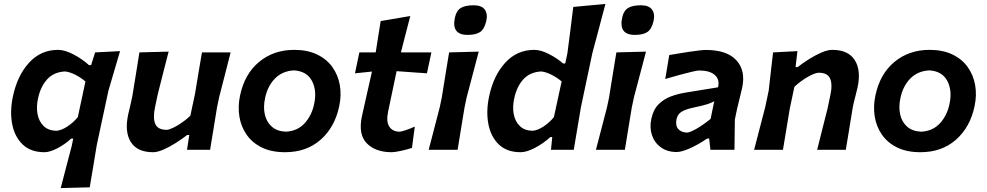

<svg xmlns="http://www.w3.org/2000/svg" viewBox="-20 -766 5050 982"><path d="M290.5 196Q304.5 142 318 90.2Q331.5 38.5 346.5 -18L354.5 -57H344Q311 -27 272.8 -7.2Q234.5 12.5 207.5 12.5Q137 12.5 95.8 -27.2Q54.5 -67 42.2 -132Q30 -197 46 -272.5Q68.5 -379.5 128.5 -445.2Q188.5 -511 277.5 -511Q311.5 -511 356.2 -487.5Q401 -464 435 -433H446L466.5 -498L594 -504.5Q578.5 -452.5 563.8 -401.8Q549 -351 534.5 -302L475 -24.5Q465 37 456.5 87.5Q448 138 439 192ZM268 -97Q294 -99 324.5 -119Q355 -139 378 -167L417 -349Q395 -368.5 365.5 -383.5Q336 -398.5 312.5 -400.5Q254.5 -397.5 220.8 -359.8Q187 -322 174.5 -262.5Q165 -219.5 172 -182.2Q179 -145 203 -121.5Q227 -98 268 -97Z M763 12.5Q682 12.5 649.2 -39.5Q616.5 -91.5 635.5 -180Q640 -201 645.5 -222.5Q651 -244 656.5 -272Q667.5 -340 676 -392Q684.5 -444 693 -498L842.5 -502Q828.5 -448 815.2 -396Q802 -344 787.5 -286.5L773.5 -221Q761 -163 774 -132.5Q787 -102 832 -102Q843.5 -102 864.2 -111.8Q885 -121.5 908.8 -137.8Q932.5 -154 953.5 -174L977.5 -286.5Q987 -344 995.2 -393.8Q1003.5 -443.5 1013 -498H1159.5Q1146 -444.5 1132.5 -392.2Q1119 -340 1101.5 -271.5L1090 -217Q1080 -156 1071.8 -105Q1063.5 -54 1054.5 0H936.5L948 -75.5H937Q911 -55 879 -34.8Q847 -14.5 816.2 -1Q785.5 12.5 763 12.5Z M1438 12.5Q1368.5 12.5 1319.5 -11.5Q1270.5 -35.5 1241.8 -76.5Q1213 -117.5 1204.5 -169Q1196 -220.5 1207.5 -276Q1230.5 -387.5 1305 -449.2Q1379.5 -511 1485 -511Q1552.5 -511 1601.5 -487.5Q1650.5 -464 1679.8 -423.2Q1709 -382.5 1718 -330.8Q1727 -279 1715 -223Q1692.5 -115.5 1620 -51.5Q1547.5 12.5 1438 12.5ZM1442 -92.5Q1501.5 -95.5 1538.2 -135.8Q1575 -176 1587 -235.5Q1601.5 -303.5 1575.2 -352.8Q1549 -402 1483.5 -406Q1424 -403 1386 -364Q1348 -325 1335.5 -263Q1326 -218.5 1334.5 -180.5Q1343 -142.5 1369.8 -118.5Q1396.5 -94.5 1442 -92.5Z M1984 12.5Q1900.5 12.5 1856 -33Q1811.5 -78.5 1831 -171Q1843.5 -228.5 1856 -282.8Q1868.5 -337 1882.5 -400L1795.5 -391L1818 -498H1901.5Q1908.5 -541.5 1914.5 -579.8Q1920.5 -618 1927 -658.5L2078.5 -684Q2065.5 -634.5 2054.5 -591.8Q2043.5 -549 2030.5 -498H2186.5L2163.5 -391Q2125 -393.5 2085.8 -396.5Q2046.5 -399.5 2008.5 -402L1965.5 -197.5Q1954 -144.5 1971 -118.5Q1988 -92.5 2024 -92.5Q2032 -92.5 2055 -100.2Q2078 -108 2101.5 -118.5L2087 -9.5Q2063 -1.5 2031 5.5Q1999 12.5 1984 12.5Z M2172.5 0Q2186.5 -54 2199.8 -104.5Q2213 -155 2229 -217L2239.5 -267Q2251 -339 2259.5 -391.2Q2268 -443.5 2277 -498L2428.5 -502Q2414 -447.5 2400 -393.8Q2386 -340 2366.5 -267L2356 -217Q2346 -155.5 2337.5 -104.8Q2329 -54 2320.5 0ZM2371.5 -587.5Q2286 -587.5 2307.5 -679.5Q2315.5 -713 2338.2 -726Q2361 -739 2402.5 -739Q2443.5 -739 2459.5 -716.8Q2475.5 -694.5 2467 -658Q2457.5 -617 2435.5 -602.2Q2413.5 -587.5 2371.5 -587.5Z M2643 12.5Q2572.5 12.5 2531.2 -27.2Q2490 -67 2477.8 -132Q2465.5 -197 2481.5 -272.5Q2504 -379.5 2564 -445.2Q2624 -511 2713 -511Q2745.5 -511 2787.2 -489.8Q2829 -468.5 2860 -441.5H2871L2882 -493.5Q2890 -554 2897.5 -613.2Q2905 -672.5 2912 -730.5L3076.5 -746Q3061 -686.5 3044.2 -623.8Q3027.5 -561 3009.5 -493.5L2951 -217Q2940.5 -155 2932.2 -104.8Q2924 -54.5 2914.5 0H2798L2804.5 -65H2795Q2758 -31.5 2715.5 -9.5Q2673 12.5 2643 12.5ZM2703.5 -97Q2729.5 -99 2760 -119Q2790.5 -139 2813 -167L2852.5 -349.5Q2830.5 -368.5 2801 -383.5Q2771.5 -398.5 2748 -400.5Q2690 -397.5 2656.2 -359.8Q2622.5 -322 2610 -262.5Q2600.5 -219.5 2607.5 -182.2Q2614.5 -145 2638.5 -121.5Q2662.5 -98 2703.5 -97Z M3028 0Q3042 -54 3055.2 -104.5Q3068.5 -155 3084.5 -217L3095 -267Q3106.5 -339 3115 -391.2Q3123.5 -443.5 3132.5 -498L3284 -502Q3269.5 -447.5 3255.5 -393.8Q3241.5 -340 3222 -267L3211.5 -217Q3201.5 -155.5 3193 -104.8Q3184.5 -54 3176 0ZM3227 -587.5Q3141.5 -587.5 3163 -679.5Q3171 -713 3193.8 -726Q3216.5 -739 3258 -739Q3299 -739 3315 -716.8Q3331 -694.5 3322.5 -658Q3313 -617 3291 -602.2Q3269 -587.5 3227 -587.5Z M3441.5 11.5Q3393 11.5 3360.2 -12.2Q3327.5 -36 3314.5 -74.8Q3301.5 -113.5 3311.5 -159Q3321.5 -205.5 3348 -232.2Q3374.5 -259 3411.2 -272.8Q3448 -286.5 3490 -293L3652.5 -319.5Q3662 -359.5 3636 -382.5Q3610 -405.5 3555 -405.5Q3546.5 -405.5 3518.8 -399Q3491 -392.5 3454.2 -382.5Q3417.5 -372.5 3382.5 -362L3403 -484.5Q3421.5 -487.5 3448.2 -492Q3475 -496.5 3503.2 -500.8Q3531.5 -505 3554.8 -507.8Q3578 -510.5 3590 -510.5Q3698 -510.5 3746.5 -457.5Q3795 -404.5 3775.5 -315.5Q3770.5 -291.5 3763.5 -265.5Q3756.5 -239.5 3750 -210L3738.5 -155Q3738 -118.5 3737.5 -80.8Q3737 -43 3736.5 0H3613.5L3607 -57.5H3597Q3551.5 -26.5 3508.8 -7.5Q3466 11.5 3441.5 11.5ZM3495 -88Q3506.5 -88 3538.8 -105.5Q3571 -123 3614.5 -158L3633 -248.5Q3621.5 -241 3600.5 -234Q3579.5 -227 3526 -215.5Q3491.5 -208.5 3468.2 -195.8Q3445 -183 3439.5 -153.5Q3434 -122.5 3450 -105.2Q3466 -88 3495 -88Z M3837 0Q3851 -54 3864.2 -104.5Q3877.5 -155 3893.5 -217L3911.5 -302Q3917 -350 3922.5 -399Q3928 -448 3934 -498L4058.5 -504.5L4049 -423H4060Q4086 -443.5 4118.2 -463.8Q4150.5 -484 4181.8 -497.5Q4213 -511 4237 -511Q4318 -511 4351.5 -459Q4385 -407 4366 -318.5Q4361.5 -297.5 4354.5 -271.8Q4347.5 -246 4341.5 -217Q4331.5 -155 4323.2 -104.5Q4315 -54 4306 0H4159.5Q4173 -54 4185.5 -103.8Q4198 -153.5 4212.5 -210.5L4226 -275Q4239 -332.5 4226 -363.2Q4213 -394 4168 -394Q4148.5 -394 4111.5 -372.8Q4074.5 -351.5 4043 -322L4019.5 -211Q4010 -154 4001.8 -104Q3993.5 -54 3984.5 0Z M4687.5 12.5Q4618 12.5 4569 -11.5Q4520 -35.5 4491.2 -76.5Q4462.5 -117.5 4454 -169Q4445.5 -220.5 4457 -276Q4480 -387.5 4554.5 -449.2Q4629 -511 4734.5 -511Q4802 -511 4851 -487.5Q4900 -464 4929.2 -423.2Q4958.5 -382.5 4967.5 -330.8Q4976.5 -279 4964.5 -223Q4942 -115.5 4869.5 -51.5Q4797 12.5 4687.5 12.5ZM4691.5 -92.5Q4751 -95.5 4787.8 -135.8Q4824.5 -176 4836.5 -235.5Q4851 -303.5 4824.8 -352.8Q4798.5 -402 4733 -406Q4673.5 -403 4635.5 -364Q4597.5 -325 4585 -263Q4575.5 -218.5 4584 -180.5Q4592.5 -142.5 4619.2 -118.5Q4646 -94.5 4691.5 -92.5Z"/></svg>

Font: Commissioner Loud SemiBold
Style: Italic
Weight: 600
Italic angle: -12°
Designer: Kostas Bartsokas
Foundry: Kostas Bartsokas
Version: Version 1.000; ttfautohint (v1.8.3)